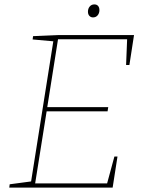

<svg xmlns="http://www.w3.org/2000/svg" viewBox="-20 -851 657 871"><path d="M499 -141H513L491 0H22L24 -15L129 -29L120 -21L223 -671L229 -663L128 -672L130 -687L247 -692H588L567 -556H552L557 -680L564 -673H236L244 -678L193 -356L188 -365H471L468 -346H185L193 -355L139 -16L133 -19H473L464 -12ZM402 -772Q392 -772 385.5 -779Q379 -786 379 -798Q379 -812 387 -821.5Q395 -831 408 -831Q419 -831 425 -824Q431 -817 431 -805Q431 -791 423 -781.5Q415 -772 402 -772Z"/></svg>

Font: Bitter Thin Thin
Style: Italic
Weight: 250
Italic angle: -9°
Version: Version 2.002